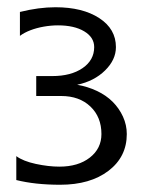

<svg xmlns="http://www.w3.org/2000/svg" viewBox="-20 -505 395 530"><path d="M25 -8V-74Q44 -60 79 -52.5Q114 -45 144 -45Q196 -45 228 -70Q260 -95 260 -135Q260 -182 229.5 -211Q199 -240 149 -240H80V-295H124Q176 -295 208 -317Q240 -339 240 -375Q240 -402 212.5 -418.5Q185 -435 140 -435Q121 -435 101 -431.5Q81 -428 64 -421.5Q47 -415 35 -406V-472Q87 -485 133 -485Q208 -485 254 -455Q300 -425 300 -375Q300 -340 270 -310.5Q240 -281 193 -271Q222 -266 247.5 -254Q273 -242 291 -224Q309 -206 319.5 -183Q330 -160 330 -135Q330 -72 279.5 -33.5Q229 5 146 5Q77 5 25 -8Z"/></svg>

Font: Glametrix
Style: Regular
Weight: 500
Designer: gluk
Foundry: gluk
Version: Version 0.40